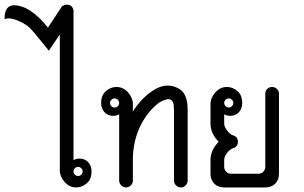

<svg xmlns="http://www.w3.org/2000/svg" viewBox="-252 -821 1332 841"><path d="M104 -84Q98 -90 90 -90Q82 -90 76 -84Q70 -78 70 -70Q70 -62 76 -56Q82 -50 90 -50Q98 -50 104 -56Q110 -62 110 -70Q110 -78 104 -84ZM-192 -798Q-120 -798 -42 -700L12 -782Q20 -800 41 -800.5Q62 -801 69 -780Q71 -773 70 -766V-120Q91 -130 111 -124.5Q131 -119 141 -101.5Q151 -84 148.5 -60.5Q146 -37 134 -24Q111 0 81.5 0Q52 0 31 -24Q10 -48 10 -75V-670L-38 -599L-64 -631Q-105 -683 -125 -702Q-148 -721 -179.5 -733Q-211 -745 -229 -738Q-232 -736 -232 -740Q-232 -796 -192 -798Z M264 -384Q258 -390 250 -390Q242 -390 236 -384Q230 -378 230 -370Q230 -362 236 -356Q242 -350 250 -350Q258 -350 264 -356Q270 -362 270 -370Q270 -378 264 -384ZM330 -333Q360 -379 393 -406Q442 -446 479 -446H489Q508 -445 529 -434Q570 -414 570 -340V-30Q570 -18 561 -9Q552 0 540 0Q528 0 519 -9Q510 -18 510 -30V-340Q510 -364 506 -372Q498 -391 476 -385Q454 -379 439 -367Q387 -324 358.5 -260Q330 -196 330 -120V-30Q330 -18 321 -9Q312 0 300 0Q288 0 279 -9Q270 -18 270 -30V-320Q249 -310 229 -315.5Q209 -321 199 -338.5Q189 -356 191.5 -379.5Q194 -403 206 -416Q229 -440 258.5 -440Q288 -440 309 -416Q330 -392 330 -365Z M764 -384Q758 -390 750 -390Q742 -390 736 -384Q730 -378 730 -370Q730 -362 736 -356Q742 -350 750 -350Q758 -350 764 -356Q770 -362 770 -370Q770 -378 764 -384ZM706 -200Q670 -236 670 -280V-365Q670 -392 691 -416Q712 -440 741.5 -440Q771 -440 794 -416Q806 -403 808.5 -379.5Q811 -356 801 -338.5Q791 -321 771 -315.5Q751 -310 730 -320V-280Q730 -266 742.5 -249.5Q755 -233 769 -228Q790 -222 790 -200Q790 -178 769 -172Q755 -167 742.5 -151Q730 -135 730 -120V-90Q730 -78 738.5 -69Q747 -60 760 -60H880Q893 -60 901.5 -69Q910 -78 910 -90V-410Q910 -423 918.5 -431.5Q927 -440 939.5 -440Q952 -440 961 -431.5Q970 -423 970 -410V-60Q970 -33 953.5 -16.5Q937 0 910 0H730Q703 0 686.5 -16.5Q670 -33 670 -60V-120Q670 -164 706 -200Z"/></svg>

Font: SOV_Station
Style: Bold
Weight: 700
Version: Version 1.00